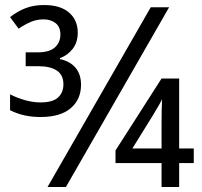

<svg xmlns="http://www.w3.org/2000/svg" viewBox="-20 -743 802 763"><path d="M169 0 579 -714H652L242 0ZM141 -278Q107 -278 77.5 -284.5Q48 -291 20 -305V-368Q50 -353 81 -344.5Q112 -336 141 -336Q189 -336 210.5 -355.5Q232 -375 232 -408Q232 -445 206 -462.5Q180 -480 131 -480H82V-535H130Q176 -535 198 -554.5Q220 -574 220 -606Q220 -636 201 -651Q182 -666 153 -666Q126 -666 102.5 -656Q79 -646 54 -629L20 -675Q49 -698 81.5 -710.5Q114 -723 155 -723Q220 -723 254.5 -693Q289 -663 289 -613Q289 -575 269 -549Q249 -523 218 -512V-508Q258 -500 280 -474Q302 -448 302 -406Q302 -348 261 -313Q220 -278 141 -278ZM622 0V-95H439V-145L622 -431H692V-153H750V-95H692V0ZM506 -153H622V-256Q622 -279 622.5 -304Q623 -329 624 -349Q620 -339 608 -319Q596 -299 586 -282Z"/></svg>

Font: Noto Sans SemiCondensed
Style: Regular
Weight: 400
Width: 4
Version: Version 2.013